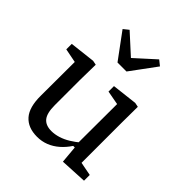

<svg xmlns="http://www.w3.org/2000/svg" viewBox="-207 -892 1042 1042"><g transform="rotate(45 314.0 -371.0)"><path d="M244 12Q174 12 137 -30Q100 -72 101 -162L102 -448L133 -414L21 -436V-478L168 -495L193 -490L191 -369V-178Q191 -117 212 -91Q233 -65 277 -65Q303 -65 330.5 -73.5Q358 -82 385 -98.5Q412 -115 438 -137L446 -92H418Q397 -60 370 -36.5Q343 -13 311.5 -0.5Q280 12 244 12ZM439 8 429 -105 425 -106 426 -421 345 -436V-478L491 -495L516 -490L515 -369V-59L593 -44V0ZM189 -754 347 -610H257L416 -754L446 -730L337 -582H268L159 -730Z"/></g></svg>

Font: Source Serif 4
Style: Regular
Weight: 400
Designer: Frank Grießhammer
Foundry: Adobe Systems Incorporated
Version: Version 4.004;hotconv 1.0.116;makeotfexe 2.5.65601